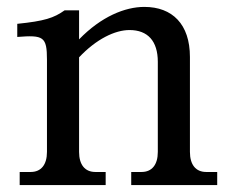

<svg xmlns="http://www.w3.org/2000/svg" viewBox="-20 -536 664 556"><path d="M209 -96V-370C259 -423 313 -449 355 -449C408 -449 437 -417 437 -357V-96C437 -59 420 -38 390 -38H360V0H609V-38H577C547 -38 530 -59 530 -96V-371C530 -466 479 -516 398 -516C342 -516 273 -488 209 -422V-506H167C136 -484 109 -475 30 -467V-429C106 -435 116 -430 116 -363V-96C116 -59 99 -38 69 -38H37V0H286V-38H256C226 -38 209 -59 209 -96Z"/></svg>

Font: LT Superior Serif Medium
Style: Regular
Weight: 500
Designer: Daniel Lyons
Foundry: LyonsType
Version: Version 2.120;FEAKit 1.0